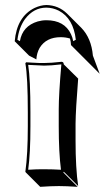

<svg xmlns="http://www.w3.org/2000/svg" viewBox="-20 -678 414 758"><path d="M89.8 -234.9Q89.8 -374 80.1 -428.2L83 -432.1Q89.8 -432.1 107.4 -430.7Q138.2 -428.7 153.8 -429.2Q180.2 -429.2 223.1 -434.1Q227.5 -433.6 229.5 -431.6Q231.4 -428.2 231.9 -423.8L288.6 -367.7Q278.8 -245.1 278.3 -189.5V-123.5Q278.3 -14.6 288.6 56.6L231.9 0L230 2.9L286.6 59.6Q240.7 56.6 212.4 56.6Q182.1 56.6 138.7 59.6L82 2.9L80.1 0Q89.8 -68.4 89.8 -180.2ZM256.3 -525.9Q238.8 -531.2 219.7 -531.2Q162.6 -531.2 136.7 -489.3Q125 -468.8 123.5 -443.4L94.7 -458.5L38.1 -515.1Q46.4 -611.8 116.2 -646.5Q140.1 -657.7 163.1 -658.2Q210.9 -657.2 244.6 -624.5L301.3 -567.9Q340.8 -526.9 346.7 -458.5L373.5 -386.7L316.9 -443.4L260.3 -500Q259.8 -514.2 256.3 -525.9ZM269 -515.6 279.3 -521Q270 -605 212.4 -635.7Q189 -647.5 163.1 -647.9Q112.8 -647.9 78.6 -602.5Q54.7 -569.3 48.8 -520.5L58.6 -515.6Q68.8 -575.2 128.9 -593.3Q146 -598.1 163.1 -598.1Q234.4 -598.1 260.3 -543Q266.6 -529.8 269 -515.6ZM100.1 -234.9V-180.2Q100.1 -72.3 91.3 -7.8Q125.5 -10.3 155.8 -9.8Q187 -9.8 220.7 -7.8Q211.9 -76.7 211.9 -180.2V-246.1Q211.9 -304.7 222.2 -423.8Q180.2 -418.9 153.8 -418.9Q144 -418.9 91.3 -421.9Q100.1 -364.3 100.1 -234.9Z"/></svg>

Font: Linux Biolinum Shadow O
Style: Bold
Weight: 700
Designer: Philipp H. Poll
Foundry: Philipp H. Poll
Version: Version 0.9.2